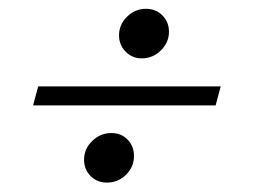

<svg xmlns="http://www.w3.org/2000/svg" viewBox="-20 -426 559 425"><path d="M293.5 -296.8Q272.6 -296.8 258.1 -311.7Q243.5 -326.6 243.5 -347.6Q243.5 -371.8 261.3 -389.1Q279 -406.5 303.2 -406.5Q325 -406.5 339.5 -391.9Q354 -377.4 354 -355.6Q354 -332.3 336.3 -314.5Q318.5 -296.8 293.5 -296.8ZM216.9 -21.8Q195.2 -21.8 180.6 -36.3Q166.1 -50.8 166.1 -72.6Q166.1 -96.8 184.3 -114.1Q202.4 -131.5 226.6 -131.5Q248.4 -131.5 262.5 -116.9Q276.6 -102.4 276.6 -80.6Q276.6 -56.5 258.9 -39.1Q241.1 -21.8 216.9 -21.8ZM53.2 -192.7 64.5 -234.7H468.5L457.3 -192.7Z"/></svg>

Font: Playfair 9pt
Style: Bold Italic
Weight: 700
Italic angle: -15.6°
Designer: Claus Eggers Sørensen
Foundry: Claus Eggers Sørensen
Version: Version 2.203